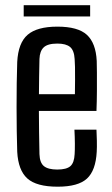

<svg xmlns="http://www.w3.org/2000/svg" viewBox="-20 -710 431 738"><path d="M201.8 7.6Q120.2 7.6 85 -24.1Q49.9 -55.8 46.2 -126.7Q45.1 -161.7 44.4 -205.8Q43.7 -250 43.7 -297.2Q43.7 -344.4 44.3 -389.7Q44.8 -435 46.2 -472.1Q50.1 -545.3 86.3 -576.4Q122.6 -607.6 200.6 -607.6Q279.6 -607.6 314 -576.1Q348.4 -544.5 351.8 -475.7Q352.3 -464.1 352.5 -432.3Q352.8 -400.4 352.5 -360.2Q352.3 -320.1 350.8 -283.7H129.5Q129.5 -243.2 130.2 -201.8Q131 -160.5 131.7 -117.6Q132.7 -84.5 148.9 -71.4Q165.1 -58.3 200.2 -58.3Q235.7 -58.3 250.6 -71.4Q265.4 -84.5 266.9 -117.8Q267.9 -132.8 267.8 -158.3Q267.6 -183.7 266.1 -211.5H350.8Q351.8 -195.6 352.3 -169.2Q352.8 -142.8 351.8 -126.7Q348 -54.7 314.3 -23.6Q280.5 7.6 201.8 7.6ZM129.7 -347.8H267.9Q268.3 -375.1 268.5 -402.9Q268.7 -430.8 268.3 -452.6Q267.8 -474.3 266.9 -483.2Q265 -516.3 249.4 -529.4Q233.7 -542.5 200.6 -542.5Q163.1 -542.5 147.9 -527.8Q132.7 -513.2 131.7 -483.2Q131.2 -450.1 130.4 -416Q129.7 -382 129.7 -347.8ZM71.1 -690.1H326.5V-646.6H71.1Z"/></svg>

Font: Big Shoulders Text SC Thin
Style: Regular
Weight: 100
Designer: Patric King
Foundry: XO Type Co
Version: Version 2.002